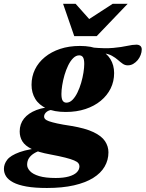

<svg xmlns="http://www.w3.org/2000/svg" viewBox="-111 -700 744 980"><path d="M541 -366.5Q527 -366.5 515.5 -374.5Q504 -382.5 491 -394Q478 -405.5 460.5 -415.2Q443 -425 417.8 -428.2Q392.5 -431.5 356 -424L360.5 -457.5Q425 -451.5 467.5 -455.5Q510 -459.5 538 -465.8Q566 -472 585.5 -472Q597 -472 604.8 -466Q612.5 -460 612.5 -447.5Q612.5 -434 607 -419.5Q601.5 -405 591.8 -393.2Q582 -381.5 569.2 -374Q556.5 -366.5 541 -366.5ZM228 -176Q244.5 -176 258.8 -190.2Q273 -204.5 284.2 -227.5Q295.5 -250.5 303.2 -277.2Q311 -304 315 -329.5Q319 -355 319 -373.5Q319 -398 312.5 -407.8Q306 -417.5 293.5 -417.5Q277 -417.5 262.8 -403.5Q248.5 -389.5 237.2 -366.5Q226 -343.5 218.2 -316.8Q210.5 -290 206.5 -264.5Q202.5 -239 202.5 -220.5Q202.5 -196 209 -186Q215.5 -176 228 -176ZM297 -465.5Q356 -465.5 394.5 -447.8Q433 -430 452.2 -398.8Q471.5 -367.5 471.5 -327Q471.5 -284.5 453.8 -248.5Q436 -212.5 403.2 -185.5Q370.5 -158.5 325.2 -143.5Q280 -128.5 224.5 -128.5Q166 -128.5 127 -146.2Q88 -164 69 -195.2Q50 -226.5 50 -267Q50 -309.5 67.5 -345.5Q85 -381.5 118 -408.5Q151 -435.5 196.2 -450.5Q241.5 -465.5 297 -465.5ZM128.5 259.5Q66.5 259.5 24.2 252Q-18 244.5 -43.5 231Q-69 217.5 -80 200Q-91 182.5 -91 162Q-91 137.5 -74.2 115.5Q-57.5 93.5 -10.8 76.5Q36 59.5 126.5 51H171L166.5 56.5Q132 59 106 65.5Q80 72 62.8 82.8Q45.5 93.5 36.5 107.8Q27.5 122 27.5 141Q27.5 157.5 42 173.2Q56.5 189 88.8 198.8Q121 208.5 173.5 208.5Q213 208.5 240.2 200.8Q267.5 193 281 179.5Q294.5 166 294.5 148.5Q294.5 140 288.8 132.8Q283 125.5 267.2 118.8Q251.5 112 222 104.5Q192.5 97 144.5 88Q84.5 77 50.8 60.5Q17 44 3.2 21.5Q-10.5 -1 -10.5 -29Q-10.5 -67 11.5 -94.8Q33.5 -122.5 75.2 -138.5Q117 -154.5 177 -155.5L182.5 -141.5Q144.5 -142 129.2 -130.8Q114 -119.5 114 -104.5Q114 -98 119.2 -92.2Q124.5 -86.5 139 -81.2Q153.5 -76 180.5 -70Q207.5 -64 251.5 -57.5Q324.5 -45.5 366.2 -25.5Q408 -5.5 425.2 20.8Q442.5 47 442.5 77.5Q442.5 117 423 150.5Q403.5 184 364.5 208.2Q325.5 232.5 266.5 246Q207.5 259.5 128.5 259.5ZM540.5 -680.5 382.5 -515.5H268L211 -680.5H275L365.5 -579H307.5L464 -680.5Z"/></svg>

Font: Newsreader 16pt 16pt ExtraBold
Style: Italic
Weight: 800
Italic angle: -17°
Version: Version 1.003